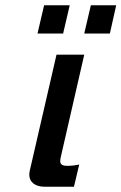

<svg xmlns="http://www.w3.org/2000/svg" viewBox="-20 -707 460 727"><path d="M396 -580 420 -687H324L299 -580ZM219 -580 244 -687H147L122 -580ZM93 -62C92 -58 91 -52 91 -46C91 -16 115 0 148 0H260L280 -84C272 -82 252 -79 236 -79C220 -79 208 -82 208 -97C208 -102 210 -113 211 -116L299 -500H194Z"/></svg>

Font: Perun Medium Italic
Style: Regular
Weight: 500
Italic angle: -12°
Foundry: Copyright (c) Stefan Peev, Context Ltd, 2016
Version: Version 1.026